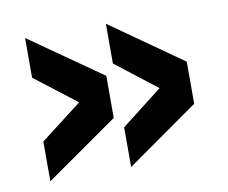

<svg xmlns="http://www.w3.org/2000/svg" viewBox="-56 -619 661 557"><g transform="rotate(-10 275.0 -340.0)"><path d="M50 -129V-246L172 -340L50 -434V-551L263 -402V-278ZM288 -129V-246L409 -340L288 -434V-551L500 -402V-278Z"/></g></svg>

Font: Tanohe Sans SemiBold
Style: Regular
Weight: 600
Designer: Village Type and Design LLC & Cristiano Sobral
Foundry: Cooper Hewitt Smithsonian Design Museum
Version: Version 1.00;September 29, 2021;FontCreator 13.0.0.2655 64-b